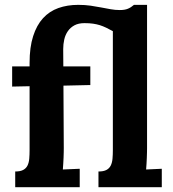

<svg xmlns="http://www.w3.org/2000/svg" viewBox="-20 -775 715 795"><path d="M30.3 -416.5V-500H102.5V-514.6Q102.5 -579.6 117.2 -625.2Q131.8 -670.9 158.2 -699.7Q184.6 -728.5 221.7 -741.7Q258.8 -754.9 303.7 -754.9Q332 -754.9 355.2 -751.5Q378.4 -748 398.9 -744.1Q419.4 -740.2 438.2 -736.8Q457 -733.4 476.1 -733.4Q496.6 -733.4 509.5 -738.8Q522.5 -744.1 534.7 -754.9H588.9V-160.6Q588.9 -153.3 588.6 -143.1Q588.4 -132.8 587.9 -121.1Q587.4 -109.4 586.7 -96.9Q585.9 -84.5 585 -73.2L649.9 -76.2V0H387.7V-64.9Q408.7 -64.9 420.7 -71.3Q432.6 -77.6 438.5 -89.4Q444.3 -101.1 445.8 -117.4Q447.3 -133.8 447.3 -153.8V-646Q432.1 -654.3 419.4 -660.4Q406.7 -666.5 393.6 -670.7Q380.4 -674.8 365.2 -677Q350.1 -679.2 329.6 -679.2Q305.2 -679.2 288.3 -670.2Q271.5 -661.1 261 -646Q250.5 -630.9 246.1 -611.6Q241.7 -592.3 241.7 -571.8L242.2 -500H354V-422.9L242.7 -420.4L244.1 -162.6Q244.1 -155.3 243.9 -144.8Q243.7 -134.3 243.2 -122.1Q242.7 -109.9 241.9 -97.2Q241.2 -84.5 240.2 -73.2L310.1 -76.2V0H43V-64.9Q64 -64.9 75.9 -71.3Q87.9 -77.6 93.8 -89.4Q99.6 -101.1 101.1 -117.4Q102.5 -133.8 102.5 -153.8V-418Z"/></svg>

Font: DimaBanoo
Style: Bold
Weight: 800
Designer: R.Balvardi
Foundry: R.Balvardi
Version: Version 1.0.0-alpha3